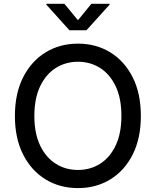

<svg xmlns="http://www.w3.org/2000/svg" viewBox="-20 -963 806 993"><path d="M383.3 9.8Q289.6 9.8 215.8 -35.2Q142.1 -80.1 99.6 -163.8Q57.1 -247.6 57.1 -363.3Q57.1 -479.5 99.6 -563.2Q142.1 -647 215.8 -692.1Q289.6 -737.3 383.3 -737.3Q477.1 -737.3 550.5 -692.1Q624 -647 666.3 -563.2Q708.5 -479.5 708.5 -363.3Q708.5 -247.6 666.3 -163.8Q624 -80.1 550.5 -35.2Q477.1 9.8 383.3 9.8ZM383.3 -84Q446.8 -84 497.6 -116Q548.3 -147.9 578.1 -210.4Q607.9 -272.9 607.9 -363.3Q607.9 -454.6 578.1 -517.1Q548.3 -579.6 497.6 -611.6Q446.8 -643.6 383.3 -643.6Q319.3 -643.6 268.3 -611.3Q217.3 -579.1 187.5 -516.6Q157.7 -454.1 157.7 -363.3Q157.7 -272.9 187.5 -210.7Q217.3 -148.4 268.3 -116.2Q319.3 -84 383.3 -84ZM313 -943.4 383.3 -858.4 452.6 -943.4H546.9V-939L427.2 -806.6H338.9L219.7 -939V-943.4Z"/></svg>

Font: Inter Cardless
Style: Regular
Weight: 400
Designer: Rasmus Andersson
Foundry: rsms
Version: Version 4.001;git-9221beed3